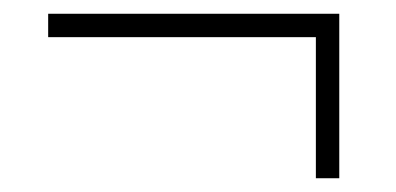

<svg xmlns="http://www.w3.org/2000/svg" viewBox="-20 -390 576 279"><path d="M473 -370V-131H439V-336H50V-370Z"/></svg>

Font: Noto Sans Disp ExtLt
Style: Regular
Weight: 200
Designer: Monotype Design Team
Foundry: Monotype Imaging Inc.
Version: Version 2.000;GOOG;noto-source:20170915:90ef993387c0